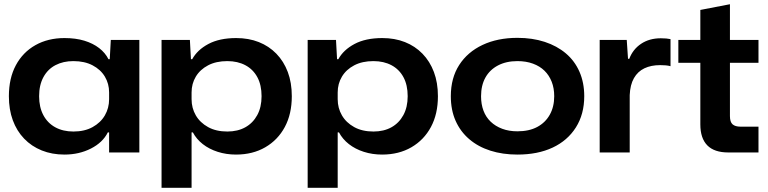

<svg xmlns="http://www.w3.org/2000/svg" viewBox="-20 -721 3632 908"><path d="M285 10Q226 10 177.5 -9.5Q129 -29 94 -65.5Q59 -102 40.5 -152.5Q22 -203 22 -266Q22 -351 55 -412.5Q88 -474 147.5 -507.5Q207 -541 285 -541Q338 -541 379 -528.5Q420 -516 449 -493.5Q478 -471 493 -441H499L504 -532H639V0H496V-95H490Q466 -47 410 -18.5Q354 10 285 10ZM327 -99Q380 -99 418 -120Q456 -141 476 -175.5Q496 -210 496 -252V-284Q496 -325 476 -358.5Q456 -392 418 -412Q380 -432 327 -432Q279 -432 242.5 -413Q206 -394 185.5 -356.5Q165 -319 165 -266Q165 -214 185 -176.5Q205 -139 241.5 -119Q278 -99 327 -99Z M744 167V-532H878L883 -441H889Q913 -485 965.5 -513Q1018 -541 1097 -541Q1156 -541 1204 -522Q1252 -503 1287 -467Q1322 -431 1341 -380.5Q1360 -330 1360 -266Q1360 -182 1327 -120.5Q1294 -59 1234.5 -24.5Q1175 10 1096 10Q1050 10 1009.5 -3Q969 -16 939 -39.5Q909 -63 892 -95H886V167ZM1055 -99Q1104 -99 1140 -119Q1176 -139 1196.5 -176.5Q1217 -214 1217 -266Q1217 -319 1197 -356Q1177 -393 1140.5 -412.5Q1104 -432 1055 -432Q1002 -432 964 -412Q926 -392 906 -358.5Q886 -325 886 -284V-252Q886 -210 906 -175.5Q926 -141 964 -120Q1002 -99 1055 -99Z M1435 167V-532H1569L1574 -441H1580Q1604 -485 1656.5 -513Q1709 -541 1788 -541Q1847 -541 1895 -522Q1943 -503 1978 -467Q2013 -431 2032 -380.5Q2051 -330 2051 -266Q2051 -182 2018 -120.5Q1985 -59 1925.5 -24.5Q1866 10 1787 10Q1741 10 1700.5 -3Q1660 -16 1630 -39.5Q1600 -63 1583 -95H1577V167ZM1746 -99Q1795 -99 1831 -119Q1867 -139 1887.5 -176.5Q1908 -214 1908 -266Q1908 -319 1888 -356Q1868 -393 1831.5 -412.5Q1795 -432 1746 -432Q1693 -432 1655 -412Q1617 -392 1597 -358.5Q1577 -325 1577 -284V-252Q1577 -210 1597 -175.5Q1617 -141 1655 -120Q1693 -99 1746 -99Z M2427 10Q2357 10 2299 -8.5Q2241 -27 2199 -63Q2157 -99 2134.5 -150Q2112 -201 2112 -266Q2112 -352 2151.5 -413.5Q2191 -475 2262 -508.5Q2333 -542 2427 -542Q2498 -542 2556 -523Q2614 -504 2656 -468.5Q2698 -433 2720.5 -381.5Q2743 -330 2743 -266Q2743 -181 2703.5 -118.5Q2664 -56 2593.5 -23Q2523 10 2427 10ZM2427 -100Q2482 -100 2520.5 -120.5Q2559 -141 2580 -178.5Q2601 -216 2601 -266Q2601 -304 2589 -334.5Q2577 -365 2555 -386.5Q2533 -408 2500.5 -420Q2468 -432 2427 -432Q2374 -432 2335 -411.5Q2296 -391 2275.5 -354Q2255 -317 2255 -266Q2255 -228 2266.5 -197.5Q2278 -167 2300.5 -145.5Q2323 -124 2355 -112Q2387 -100 2427 -100Z M2816 0V-532H2944L2950 -443H2956Q2973 -488 3012 -514Q3051 -540 3105 -540Q3119 -540 3130.5 -539Q3142 -538 3151 -536V-408Q3140 -411 3127.5 -412Q3115 -413 3102 -413Q3059 -413 3027.5 -398Q2996 -383 2978 -351.5Q2960 -320 2958 -271V0Z M3424 0Q3358 0 3325 -33.5Q3292 -67 3292 -133V-424H3188V-532H3292V-674L3432 -701V-532H3567V-424H3432V-172Q3432 -144 3444.5 -133Q3457 -122 3482 -122H3567V0Z"/></svg>

Font: Mona Sans Expanded SemiBold
Style: Regular
Weight: 600
Width: 7
Designer: Deni Anggara
Foundry: GitHub
Version: Version 2.000